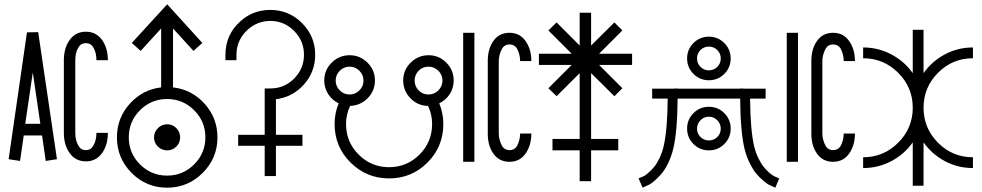

<svg xmlns="http://www.w3.org/2000/svg" viewBox="-20 -750 4550 890"><path d="M480 -471H427Q427 -507 412 -531Q401 -550 378 -550Q355 -550 344 -531Q329 -507 329 -471V-134Q329 -98 344 -74Q355 -54 378 -54Q401 -54 412 -74Q427 -98 427 -134H480Q480 -82 457 -46Q429 -2 378 -2Q327 -2 299 -46Q276 -82 276 -134V-471Q276 -523 299 -559Q327 -603 378 -603Q429 -603 457 -559Q480 -523 480 -471ZM20 -12 73 -4 90 -122H175L192 -4L244 -12L157 -601L105 -600ZM167 -176H97L132 -414Z M712 -156Q730 -174 755 -174Q780 -174 797.5 -156Q815 -138 815 -113Q815 -88 797.5 -70.5Q780 -53 755 -53Q730 -53 712 -70.5Q694 -88 694 -113Q694 -138 712 -156ZM880 -239Q828 -291 754.5 -291Q681 -291 629 -239Q577 -187 577 -113.5Q577 -40 629 12Q681 64 754.5 64Q828 64 880 12Q932 -40 932 -113.5Q932 -187 880 -239ZM782 -345Q869 -335 928.5 -269Q988 -203 988 -113Q988 -17 919.5 51.5Q851 120 754.5 120Q658 120 590 51.5Q522 -17 522 -113Q522 -203 581.5 -269Q641 -335 727 -345V-618L632 -514L591 -551L755 -730L918 -551L877 -514L782 -618Z M1207 -125V-340H1233Q1298 -340 1343.5 -386Q1389 -432 1389 -496Q1389 -561 1343 -607Q1297 -653 1233 -653Q1174 -653 1129 -613Q1076 -565 1076 -496V-471H1025V-496Q1025 -590 1095 -652Q1153 -704 1233 -704Q1319 -704 1380 -643Q1441 -582 1441 -496Q1441 -417 1389 -358.5Q1337 -300 1259 -290V-125H1382V-74H1259V66H1207V-74H1084V-125Z M2016 -271Q2035 -225 2035 -175Q2035 -70 1961.5 3.5Q1888 77 1783.5 77Q1679 77 1605 3.5Q1531 -70 1531 -175Q1531 -226 1550 -271Q1520 -285 1501.5 -313.5Q1483 -342 1483 -377Q1483 -425 1517.5 -459.5Q1552 -494 1600.5 -494Q1649 -494 1683.5 -459.5Q1718 -425 1718 -377Q1718 -329 1684.5 -295Q1651 -261 1603 -259Q1584 -220 1584 -175Q1584 -92 1642.5 -33.5Q1701 25 1783.5 25Q1866 25 1924.5 -33.5Q1983 -92 1983 -175Q1983 -219 1965 -257Q1964 -258 1964 -259Q1916 -260 1882.5 -294.5Q1849 -329 1849 -377Q1849 -425 1883.5 -459.5Q1918 -494 1966.5 -494Q2015 -494 2049 -459.5Q2083 -425 2083 -377Q2083 -342 2064.5 -313.5Q2046 -285 2016 -271ZM1555 -331Q1574 -312 1600.5 -312Q1627 -312 1646 -331Q1665 -350 1665 -376.5Q1665 -403 1646 -422Q1627 -441 1600.5 -441Q1574 -441 1555 -422Q1536 -403 1536 -376.5Q1536 -350 1555 -331ZM1920.5 -331Q1939 -312 1966 -312Q1993 -312 2012 -331Q2031 -350 2031 -376.5Q2031 -403 2012 -422Q1993 -441 1966 -441Q1939 -441 1920.5 -422Q1902 -403 1902 -376.5Q1902 -350 1920.5 -331Z M2127 -598H2179V0H2127ZM2443 -467H2391Q2391 -498 2376 -526Q2364 -544 2342 -544Q2320 -544 2308 -526Q2292 -496 2292 -467V-131Q2292 -102 2308 -72Q2320 -54 2342 -54Q2364 -54 2376 -72Q2391 -100 2391 -131H2443Q2443 -80 2420 -44Q2393 0 2341.5 0Q2290 0 2263 -44Q2241 -79 2241 -131V-467Q2241 -519 2263 -554Q2290 -598 2341.5 -598Q2393 -598 2420 -554Q2443 -518 2443 -467Z M2720 -539 2828 -646 2865 -609 2757 -501H2910V-449H2757L2865 -341L2828 -304L2720 -411V-106H2846V-53H2720V90H2667V-53H2541V-106H2667V-411L2560 -304L2522 -341L2630 -449H2478V-501H2630L2522 -609L2560 -646L2667 -539V-691H2720Z M3434 -339H3529V-293H3457Q3458 -148 3476 -71Q3483 -42 3495.5 -16.5Q3508 9 3520.5 24Q3533 39 3544.5 49.5Q3556 60 3564 64L3571 68L3592 77L3574 120L3552 110Q3549 109 3542.5 105.5Q3536 102 3519 88Q3502 74 3487 56.5Q3472 39 3456 7.5Q3440 -24 3431 -61Q3412 -142 3411 -293H3121Q3120 -142 3101 -61Q3092 -24 3076.5 7.5Q3061 39 3045 57Q3029 75 3014 88Q2999 101 2989 106L2980 110L2959 120L2940 77L2961 68Q2964 67 2969 64Q2974 61 2987 49.5Q3000 38 3012 24Q3024 10 3036.5 -16Q3049 -42 3056 -71Q3074 -148 3075 -293H3003V-339H3098L3121 -340V-339H3411V-340ZM3194.5 -225.5Q3224 -255 3266 -255Q3308 -255 3337.5 -225.5Q3367 -196 3367 -154Q3367 -112 3337.5 -82.5Q3308 -53 3266 -53Q3224 -53 3194.5 -82.5Q3165 -112 3165 -154Q3165 -196 3194.5 -225.5ZM3305 -192.5Q3289 -209 3266 -209Q3243 -209 3227 -192.5Q3211 -176 3211 -153.5Q3211 -131 3227 -115Q3243 -99 3266 -99Q3289 -99 3305 -115Q3321 -131 3321 -153.5Q3321 -176 3305 -192.5ZM3194.5 -550.5Q3224 -580 3266 -580Q3308 -580 3337.5 -550.5Q3367 -521 3367 -479Q3367 -437 3337.5 -407.5Q3308 -378 3266 -378Q3224 -378 3194.5 -407.5Q3165 -437 3165 -479Q3165 -521 3194.5 -550.5ZM3305 -518Q3289 -534 3266 -534Q3243 -534 3227 -518Q3211 -502 3211 -479Q3211 -456 3227 -440Q3243 -424 3266 -424Q3289 -424 3305 -440Q3321 -456 3321 -479Q3321 -502 3305 -518Z M3627 -598H3679V0H3627ZM3943 -467H3891Q3891 -498 3876 -526Q3864 -544 3842 -544Q3820 -544 3808 -526Q3792 -496 3792 -467V-131Q3792 -102 3808 -72Q3820 -54 3842 -54Q3864 -54 3876 -72Q3891 -100 3891 -131H3943Q3943 -80 3920 -44Q3893 0 3841.5 0Q3790 0 3763 -44Q3741 -79 3741 -131V-467Q3741 -519 3763 -554Q3790 -598 3841.5 -598Q3893 -598 3920 -554Q3943 -518 3943 -467Z M4261 -411Q4300 -466 4360 -498Q4420 -530 4490 -530V-480Q4395 -480 4328 -412.5Q4261 -345 4261 -250.5Q4261 -156 4328 -88.5Q4395 -21 4490 -21V29Q4420 29 4360 -3Q4300 -35 4261 -90V111H4211V-90Q4172 -35 4111.5 -3Q4051 29 3981 29V-21Q4076 -21 4143.5 -88.5Q4211 -156 4211 -250.5Q4211 -345 4143.5 -412.5Q4076 -480 3981 -480V-530Q4051 -530 4111.5 -498Q4172 -466 4211 -411V-612H4261Z"/></svg>

Font: Astronomicon
Style: Regular
Weight: 400
Version: Version 1.1